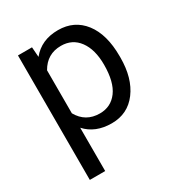

<svg xmlns="http://www.w3.org/2000/svg" viewBox="-175 -656 911 977"><g transform="rotate(-30 280.5 -167.5)"><path d="M424.3 -268.6Q424.3 -357.9 386.2 -409.7Q348.1 -461.4 281.7 -461.4Q199.7 -461.4 158.7 -388.7V-136.2Q199.2 -64 282.7 -64Q347.7 -64 386 -115.5Q424.3 -167 424.3 -268.6ZM514.6 -258.3Q514.6 -137.7 459.5 -64Q404.3 9.8 310.1 9.8Q213.9 9.8 158.7 -51.3V203.1H68.4V-528.3H150.9L155.3 -469.7Q210.4 -538.1 308.6 -538.1Q403.8 -538.1 459.2 -466.3Q514.6 -394.5 514.6 -266.6Z"/></g></svg>

Font: RobotoDraft
Style: Regular
Weight: 400
Version: Version 2.001101; 2014